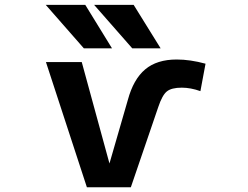

<svg xmlns="http://www.w3.org/2000/svg" viewBox="-20 -784 1040 806"><path d="M541 -763.7 654.3 -581.1H535.2L375 -763.7ZM337.9 -763.7 450.2 -581.1H332L171.9 -763.7ZM439.5 -97.7 516.6 -364.3Q540 -451.2 589.4 -492.7Q638.7 -534.2 721.7 -534.2Q778.3 -534.2 842.8 -516.6L821.3 -401.4Q780.3 -416 743.2 -416Q700.2 -416 680.7 -400.4Q661.1 -384.8 644.5 -335L529.3 2H344.7L172.9 -523.4H323.2Z"/></svg>

Font: Gen Shin Gothic Monospace Bold
Style: Bold
Weight: 700
Designer: [Source Han Sans]
Ryoko NISHIZUKA  (kana & ideographs); Paul D. Hunt (Latin, Greek & Cyrillic); Wenlong ZHANG  (bopomofo
Version: Version 1.002.20150607